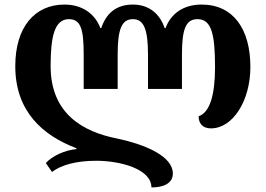

<svg xmlns="http://www.w3.org/2000/svg" viewBox="-20 -569 1166 842"><path d="M864 -549C783 -549 729 -508 706 -446H702C681 -508 634 -549 563 -549C487 -549 445 -508 424 -446H420C397 -508 341 -549 263 -549C132 -549 47 -450 47 -279C47 -78 170 26 315 81V85C264 89 208 116 181 146L208 185C249 154 316 136 402 136C505 136 644 171 644 253C694 253 738 237 738 192C738 118 624 66 491 38C347 9 202 -68 202 -279C202 -408 219 -485 282 -485C334 -485 347 -442 347 -330V-179H496V-330C496 -442 514 -485 563 -485C610 -485 629 -442 629 -330V-179H778V-330C778 -442 795 -485 846 -485C907 -485 923 -421 923 -275C923 -151 900 -76 851 -59C851 -28 869 -6 905 -6C1001 -6 1078 -127 1078 -275C1078 -442 1003 -549 864 -549Z"/></svg>

Font: Noto Serif Georgian Bold
Style: Regular
Weight: 700
Designer: Monotype Design Team, Akaki Razmadze
Foundry: Google LLC
Version: Version 2.003